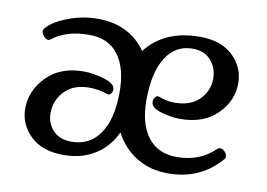

<svg xmlns="http://www.w3.org/2000/svg" viewBox="-58 -549 901 649"><g transform="rotate(10 392.0 -224.0)"><path d="M371.1 -95.7Q397.5 -44.9 444.3 -16.1Q491.2 12.7 552.7 12.7Q664.1 12.7 733.4 -68.4Q736.3 -71.3 736.3 -77.1Q736.3 -85.9 728.5 -93.8Q720.7 -101.6 712.9 -101.6Q707 -101.6 704.1 -98.6Q651.4 -46.9 572.3 -46.9Q507.8 -46.9 473.1 -92.3Q438.5 -137.7 438.5 -218.8Q438.5 -313.5 471.2 -365.2Q503.9 -417 562.5 -417Q603.5 -417 626 -391.1Q648.4 -365.2 648.4 -329.1Q648.4 -287.1 618.2 -256.8Q587.9 -226.6 533.2 -226.6Q511.7 -226.6 494.1 -232.4Q476.6 -238.3 474.6 -238.3Q469.7 -238.3 464.8 -231.9Q460 -225.6 460 -217.8Q460 -196.3 495.6 -186Q531.2 -175.8 561.5 -175.8Q641.6 -175.8 688 -221.7Q734.4 -267.6 734.4 -328.1Q734.4 -382.8 693.8 -421.9Q653.3 -460.9 580.1 -460.9Q459 -460.9 395.5 -379.9Q337.9 -460.9 229.5 -460.9Q181.6 -460.9 138.7 -445.8Q95.7 -430.7 74.2 -414.1Q52.7 -397.5 52.7 -387.7Q52.7 -378.9 61 -370.1Q69.3 -361.3 77.1 -361.3Q80.1 -361.3 93.8 -371.6Q107.4 -381.8 137.2 -392.1Q167 -402.3 210.9 -402.3Q276.4 -402.3 310.5 -356.9Q344.7 -311.5 344.7 -229.5Q344.7 -136.7 310.1 -86.4Q275.4 -36.1 212.9 -36.1Q171.9 -36.1 149.4 -60.5Q127 -85 127 -119.1Q127 -163.1 157.2 -194.8Q187.5 -226.6 241.2 -226.6Q266.6 -226.6 287.1 -220.7Q307.6 -214.8 308.6 -214.8Q313.5 -214.8 317.9 -220.7Q322.3 -226.6 322.3 -234.4Q322.3 -254.9 283.2 -266.1Q244.1 -277.3 213.9 -277.3Q133.8 -277.3 86.9 -229.5Q40 -181.6 40 -120.1Q40 -65.4 80.6 -26.4Q121.1 12.7 194.3 12.7Q256.8 12.7 302.2 -16.1Q347.7 -44.9 371.1 -95.7Z"/></g></svg>

Font: Kurale
Style: Regular
Weight: 400
Version: 1.0; ttfautohint (v1.3)